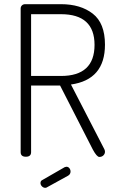

<svg xmlns="http://www.w3.org/2000/svg" viewBox="-20 -751 556 920"><path d="M79 -22V-710Q79 -719 85 -725Q91 -731 101 -731H272Q366 -731 424.5 -685.5Q483 -640 483 -537Q483 -369 320 -346L480 -36Q483 -30 483 -24Q483 -14 475.5 -6.5Q468 1 456 1Q444 1 425 -34L268 -341H129V-22Q129 0 104 0Q79 0 79 -22ZM129 -387H272Q433 -387 433 -536Q433 -683 272 -683H129ZM174 126Q174 115 184 111L290 50Q296 48 298 48Q307 48 312.5 55Q318 62 318 71Q318 84 306 91L206 146Q202 149 197 149Q188 149 181 142Q174 135 174 126Z"/></svg>

Font: Terminal Dosis
Style: Light
Weight: 300
Designer: EdgarTolentino, PabloImpallari, IginoMarini
Foundry: EdgarTolentino, PabloImpallari, IginoMarini
Version: Version 1.006